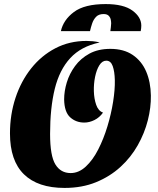

<svg xmlns="http://www.w3.org/2000/svg" viewBox="-20 -901 776 943"><path d="M297 22Q166 22 97.5 -45Q29 -112 29 -246Q29 -338 56 -420Q83 -502 133 -565Q183 -628 252 -664Q321 -700 405 -700Q420 -700 435.5 -698.5Q451 -697 468 -693V-692Q378 -673 325 -615.5Q272 -558 249 -464.5Q226 -371 226 -243Q226 -136 252 -93.5Q278 -51 327 -51Q367 -51 401.5 -83Q436 -115 462.5 -167Q489 -219 507.5 -280Q526 -341 535.5 -401Q545 -461 544 -507Q543 -550 533.5 -576.5Q524 -603 502 -603Q482 -603 468 -580.5Q454 -558 447 -523.5Q440 -489 441 -453Q442 -416 452.5 -386Q463 -356 486 -348Q469 -324 444 -311.5Q419 -299 394 -299Q353 -299 324.5 -325Q296 -351 295 -413Q295 -453 308 -496Q321 -539 348.5 -576.5Q376 -614 419 -637.5Q462 -661 522 -661Q588 -661 632 -631Q676 -601 698 -549.5Q720 -498 721 -432Q722 -373 706 -310Q690 -247 656.5 -187.5Q623 -128 571.5 -81Q520 -34 451.5 -6Q383 22 297 22ZM279 -748Q291 -803 343 -842Q395 -881 499 -881Q587 -881 630.5 -849Q674 -817 674 -775Q674 -763 671 -748H522Q523 -758 524.5 -767.5Q526 -777 526 -786Q526 -794 524 -804.5Q522 -815 514 -823.5Q506 -832 489 -832Q465 -832 452 -818.5Q439 -805 432.5 -785.5Q426 -766 422 -748Z"/></svg>

Font: Sansita Swashed ExtraBold
Style: Regular
Weight: 800
Designer: Pablo Cosgaya
Foundry: Omnibus-Type
Version: Version 1.003; ttfautohint (v1.8.3)